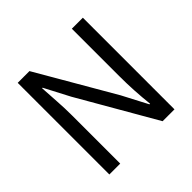

<svg xmlns="http://www.w3.org/2000/svg" viewBox="-182 -910 1086 1086"><g transform="rotate(-45 361.5 -366.5)"><path d="M101 0V-733H195L463 -271L542 -120H547Q534 -238 534 -352V-733H622V0H527L260 -463L181 -614H177Q180 -558 184 -500.5Q188 -443 188 -385V0Z"/></g></svg>

Font: Gothic Nguyen
Style: Regular
Weight: 400
Designer: MORI Takayuki
Version: Version 1.220;July 21, 2023;FontCreator 14.0.0.2814 64-bit